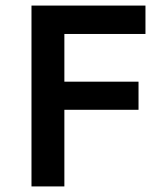

<svg xmlns="http://www.w3.org/2000/svg" viewBox="-20 -669 586 689"><path d="M93 0V-649H502V-547.1H211V-375.9H477.1V-275H211V0Z"/></svg>

Font: Karla
Style: Regular
Weight: 400
Designer: Jonathan Pinhorn
Version: Version 2.004;gftools[0.9.33]